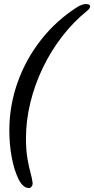

<svg xmlns="http://www.w3.org/2000/svg" viewBox="-20 -726 471 961"><path d="M124.5 215.2Q95 215.2 72.6 170.4Q50.5 124.9 38.6 60.8Q26.7 -3.3 26.7 -73.6Q26.7 -196.9 68 -313.3Q109.3 -429.8 186.2 -527.5Q263.1 -625.3 369 -692.2Q393 -705.8 411.1 -705.8Q431 -705.8 431 -693.3Q431 -689.3 427.6 -683.8Q424.1 -678.3 416.1 -671.9Q347.5 -616.6 291.3 -543.9Q235.1 -471.3 194.5 -386.9Q153.9 -302.6 132 -212.5Q110 -122.4 110 -34.1Q110 24.6 117.2 66.6Q124.3 108.6 132.5 138Q140.6 167.5 143.3 189.1Q143.8 199.7 138.5 207.4Q133.1 215.2 124.5 215.2Z"/></svg>

Font: EB Garamond
Style: Italic
Weight: 400
Italic angle: -17.2°
Designer: Georg Duffner and Octavio Pardo
Foundry: Georg Duffner
Version: Version 1.001